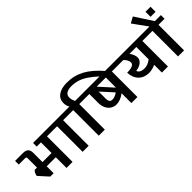

<svg xmlns="http://www.w3.org/2000/svg" viewBox="88 -1945 2963 2963"><g transform="rotate(-45 1569.0 -464.0)"><path d="M726 -558H594V0H462V-234H264V-83H191L50 -238Q53 -262 66.5 -289Q80 -316 93 -326H144V-514Q144 -542 139 -550Q134 -558 116 -558H-22V-638H150Q208 -638 236 -611.5Q264 -585 264 -530V-326H462V-558H370V-638H726Z M814 -558H682V-638H1078V-558H946V0H814Z M1034 -558V-638H1165Q1136 -682 1136 -741Q1136 -829 1205.5 -878.5Q1275 -928 1397 -928Q1552 -928 1683 -857.5Q1814 -787 1950 -628H1833Q1745 -709 1675.5 -755Q1606 -801 1541.5 -820.5Q1477 -840 1405 -840Q1336 -840 1298 -813.5Q1260 -787 1260 -737Q1260 -691 1287 -638H1430V-558H1298V0H1166V-558Z M2142 -558H2010V0H1878V-214Q1836 -182 1791 -164Q1746 -146 1703 -146Q1650 -146 1607.5 -173.5Q1565 -201 1541.5 -250.5Q1518 -300 1518 -362V-558H1386V-638H2142ZM1678 -558 1878 -337V-558ZM1711 -244Q1762 -244 1824 -287L1646 -483V-333Q1646 -287 1660.5 -265.5Q1675 -244 1711 -244Z M2808 -558H2676V0H2544V-170Q2471 -135 2402 -135Q2297 -135 2232.5 -200Q2168 -265 2163 -377Q2242 -378 2280 -395.5Q2318 -413 2318 -450Q2318 -475 2301.5 -505Q2285 -535 2258 -558H2098V-638H2808ZM2544 -290V-558H2394Q2416 -531 2430.5 -495Q2445 -459 2445 -430Q2445 -379 2400.5 -343Q2356 -307 2285 -300Q2285 -272 2318 -253Q2351 -234 2398 -234Q2476 -234 2544 -290Z M3160 -638V-558H3028V0H2896V-558H2764V-638H2911L2742 -872V-876L2836 -928H2840L3028 -638ZM3138 -732H3028V-842H3138Z"/></g></svg>

Font: AmikoBold
Style: Bold
Weight: 700
Designer: Pablo Impallari, Rodrigo Fuenzalida, Andres Torresi
Foundry: Impallari Type
Version: Version 1.000; ttfautohint (v1.3)